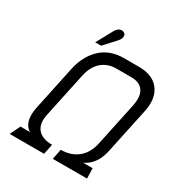

<svg xmlns="http://www.w3.org/2000/svg" viewBox="-194 -973 1036 1107"><g transform="rotate(30 324.0 -419.5)"><path d="M579 -206 642 -502Q662 -595 620 -651Q578 -707 485 -707H386Q292 -707 233 -651Q174 -595 154 -502L92 -209Q85 -175 86.5 -147.5Q88 -120 98.5 -99.5Q109 -79 129 -67H66L33 1H262L276 -67Q244 -67 220 -75.5Q196 -84 181 -101Q166 -118 161.5 -144Q157 -170 165 -205L227 -497Q241 -564 280.5 -598.5Q320 -633 377 -633H477Q516 -633 539 -616.5Q562 -600 569 -570Q576 -540 567 -497L505 -204Q497 -170 481.5 -144.5Q466 -119 443.5 -101.5Q421 -84 393 -75.5Q365 -67 334 -67L320 1H548L546 -67H483Q510 -80 528.5 -99.5Q547 -119 559.5 -145Q572 -171 579 -206ZM306 -780Q315 -790 319 -800.5Q323 -811 321.5 -820Q320 -829 311 -835Q301 -841 290 -839.5Q279 -838 270.5 -830.5Q262 -823 256 -813L196 -703H235Z"/></g></svg>

Font: Advent Pro Medium
Style: Italic
Weight: 500
Italic angle: -12°
Version: Version 3.000